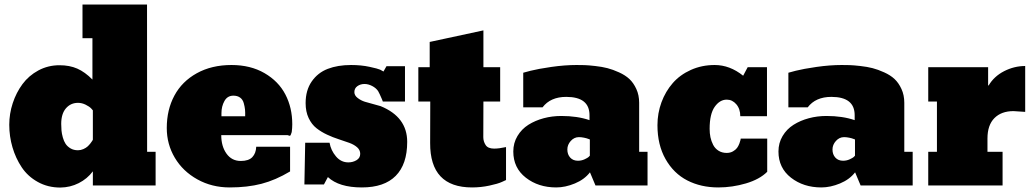

<svg xmlns="http://www.w3.org/2000/svg" viewBox="-20 -821 4572 850"><path d="M668.9 0H391.1V-62.5Q366.2 -29.3 328.6 -10.3Q291 8.8 247.1 9.3Q191.9 9.3 147.5 -15.4Q103 -40 76.2 -80.3Q49.3 -120.6 35.2 -168.9Q21 -217.3 21 -268.6Q21 -317.4 36.4 -364.3Q51.8 -411.1 79.6 -448.7Q107.4 -486.3 150.1 -509.3Q192.9 -532.2 243.2 -532.2Q288.1 -532.2 322 -517.3Q356 -502.4 389.2 -468.8V-651.9H345.2V-800.8H630.9L631.3 -148.9H668.9ZM391.1 -332.5 383.8 -340.8Q376 -349.1 359.4 -357.4Q342.8 -365.7 325.2 -365.7Q293 -365.7 272 -341.6Q251 -317.4 251 -272.5Q251 -257.3 252.2 -243.4Q253.4 -229.5 258.1 -212.6Q262.7 -195.8 270.5 -184.1Q278.3 -172.4 292.2 -164.1Q306.2 -155.8 325.2 -155.8Q337.4 -155.8 348.9 -160.9Q360.4 -166 367.2 -172.1Q374 -178.2 380.4 -186.3Q386.7 -194.3 388.4 -197.5Q390.1 -200.7 391.1 -202.6Z M997.1 8.8Q918 8.8 853.8 -26.9Q789.6 -62.5 753.9 -122.6Q718.3 -182.6 718.3 -254.4Q718.3 -335 752 -397.7Q785.6 -460.4 851.3 -496.8Q917 -533.2 1004.9 -533.2Q1088.9 -533.2 1150.9 -497.3Q1212.9 -461.4 1243.4 -402.8Q1273.9 -344.2 1273.9 -271Q1273.9 -254.4 1271.5 -236.3Q1267.1 -222.2 1264.9 -220.5Q1262.7 -218.8 1253.4 -222.7H959.5Q959.5 -173.3 982.7 -140.9Q1005.9 -108.4 1045.9 -108.4Q1081.1 -108.4 1097.2 -125.5Q1113.3 -142.6 1114.3 -171.4H1264.2V-62Q1199.7 -23.4 1137.5 -7.3Q1075.2 8.8 997.1 8.8ZM960.4 -306.2H1065.4Q1065.9 -323.2 1064.7 -335.9Q1063.5 -348.6 1059.1 -364.5Q1054.7 -380.4 1043 -388.9Q1031.2 -397.5 1013.2 -397.5Q986.8 -397.5 973.6 -373.8Q960.4 -350.1 960.4 -320.3Z M1674.8 -371.6 1670.9 -381.8Q1666.5 -392.1 1661.1 -403.8Q1655.8 -415.5 1653.8 -418Q1644.5 -431.6 1627.4 -440.4Q1610.4 -449.2 1593.8 -449.2Q1575.7 -449.2 1562.3 -439.7Q1548.8 -430.2 1548.8 -413.1Q1548.8 -398.4 1563.5 -387.2Q1578.1 -376 1595.2 -370.6Q1612.3 -365.2 1635.3 -359.4Q1658.2 -353.5 1665 -351.1Q1782.7 -303.2 1782.7 -192.9Q1782.7 -93.8 1731.9 -42.5Q1681.2 8.8 1582 8.8Q1480.5 8.8 1431.6 -37.1L1414.1 -4.4H1327.6L1331.1 -189H1439Q1444.8 -155.3 1467.3 -128.7Q1489.7 -102.1 1522 -102.1Q1542 -102.1 1558.3 -111.8Q1574.7 -121.6 1574.7 -140.1Q1574.7 -156.7 1561.3 -168.7Q1547.9 -180.7 1526.6 -188.5Q1505.4 -196.3 1479.5 -204.6Q1453.6 -212.9 1428 -224.9Q1402.3 -236.8 1381.1 -253.4Q1359.9 -270 1346.4 -298.3Q1333 -326.7 1333 -364.3Q1333 -421.4 1359.9 -460.2Q1386.7 -499 1430.9 -516.1Q1475.1 -533.2 1534.2 -533.2Q1579.1 -533.2 1616.2 -525.1Q1653.3 -517.1 1663.1 -512.5Q1672.9 -507.8 1677.7 -504.4L1690.9 -527.8H1772.9V-371.6Z M2220.2 -23.9 2202.1 -15.6Q2184.1 -7.3 2146.5 0.7Q2108.9 8.8 2069.8 8.8Q1883.3 8.8 1884.3 -188L1884.8 -371.6H1832V-523.4H1882.3V-635.3L2120.1 -686.5V-523.4H2194.3V-371.6H2120.1L2119.6 -213.9Q2119.6 -194.8 2129.9 -179Q2140.1 -163.1 2167.5 -163.1Q2189.5 -163.1 2220.2 -169.9Z M2252.4 -150.4Q2252.4 -188 2270.8 -218.8Q2289.1 -249.5 2319.3 -268.6Q2349.6 -287.6 2387 -297.6Q2424.3 -307.6 2464.8 -307.6Q2536.1 -307.6 2589.8 -289.1V-311Q2589.8 -392.1 2486.8 -392.1Q2417 -392.1 2381.8 -345.7H2296.4V-499L2329.1 -507.8Q2361.8 -516.1 2420.9 -524.7Q2480 -533.2 2532.2 -533.2Q2552.2 -533.2 2568.4 -532.7Q2584.5 -532.2 2615 -528.8Q2645.5 -525.4 2669.2 -519.3Q2692.9 -513.2 2720.5 -500.7Q2748 -488.3 2766.4 -471.2Q2784.7 -454.1 2797.1 -427Q2809.6 -399.9 2809.6 -366.2V-148.9H2846.7V0H2616.2L2591.8 -58.1Q2567.4 -26.4 2524.9 -8.8Q2482.4 8.8 2442.4 8.8Q2363.3 8.8 2307.9 -34.4Q2252.4 -77.6 2252.4 -150.4ZM2491.7 -159.2Q2491.7 -137.2 2504.4 -123.3Q2517.1 -109.4 2538.6 -109.4Q2554.2 -109.4 2567.9 -115.7Q2581.5 -122.1 2585.4 -125.7Q2589.4 -129.4 2591.3 -131.8V-203.6L2584.5 -206.1Q2577.6 -209 2565.7 -211.4Q2553.7 -213.9 2543 -213.9Q2522 -213.9 2506.8 -197Q2491.7 -180.2 2491.7 -159.2Z M2890.6 -266.6Q2890.6 -319.8 2908.4 -368.2Q2926.3 -416.5 2958.3 -453.1Q2990.2 -489.7 3038.6 -511.5Q3086.9 -533.2 3144 -533.2Q3210.9 -533.2 3270 -485.8L3290 -523.4H3375.5V-306.6H3257.3Q3257.3 -338.9 3239.7 -359.4Q3222.2 -379.9 3197.3 -379.9Q3166.5 -379.9 3144 -348.1Q3121.6 -316.4 3121.6 -250.5Q3121.6 -231 3125.2 -213.4Q3128.9 -195.8 3137.2 -179.7Q3145.5 -163.6 3160.9 -153.8Q3176.3 -144 3197.3 -144Q3212.9 -144 3224.9 -150.9Q3236.8 -157.7 3242.9 -166Q3249 -174.3 3253.2 -185.3Q3257.3 -196.3 3258.1 -200.7Q3258.8 -205.1 3259.3 -207.5H3376.5V-60.5Q3342.8 -26.9 3282.2 -9Q3221.7 8.8 3160.2 8.8Q3083 8.8 3022.7 -22.2Q2962.4 -53.2 2926.5 -116.5Q2890.6 -179.7 2890.6 -266.6Z M3426.3 -150.4Q3426.3 -188 3444.6 -218.8Q3462.9 -249.5 3493.2 -268.6Q3523.4 -287.6 3560.8 -297.6Q3598.1 -307.6 3638.7 -307.6Q3710 -307.6 3763.7 -289.1V-311Q3763.7 -392.1 3660.6 -392.1Q3590.8 -392.1 3555.7 -345.7H3470.2V-499L3502.9 -507.8Q3535.6 -516.1 3594.7 -524.7Q3653.8 -533.2 3706.1 -533.2Q3726.1 -533.2 3742.2 -532.7Q3758.3 -532.2 3788.8 -528.8Q3819.3 -525.4 3843 -519.3Q3866.7 -513.2 3894.3 -500.7Q3921.9 -488.3 3940.2 -471.2Q3958.5 -454.1 3970.9 -427Q3983.4 -399.9 3983.4 -366.2V-148.9H4020.5V0H3790L3765.6 -58.1Q3741.2 -26.4 3698.7 -8.8Q3656.2 8.8 3616.2 8.8Q3537.1 8.8 3481.7 -34.4Q3426.3 -77.6 3426.3 -150.4ZM3665.5 -159.2Q3665.5 -137.2 3678.2 -123.3Q3690.9 -109.4 3712.4 -109.4Q3728 -109.4 3741.7 -115.7Q3755.4 -122.1 3759.3 -125.7Q3763.2 -129.4 3765.1 -131.8V-203.6L3758.3 -206.1Q3751.5 -209 3739.5 -211.4Q3727.5 -213.9 3716.8 -213.9Q3695.8 -213.9 3680.7 -197Q3665.5 -180.2 3665.5 -159.2Z M4089.4 -523.4H4354.5V-443.8L4356.4 -441.9Q4380.4 -482.9 4425.3 -505.9Q4470.2 -528.8 4518.6 -528.8V-325.7L4466.8 -329.1Q4413.1 -329.1 4382.3 -298.1Q4351.6 -267.1 4351.6 -208V-148.9H4418.5V0H4089.4V-148.9H4127.9V-371.6H4089.4Z"/></svg>

Font: Bevan
Style: Regular
Weight: 400
Foundry: vernon adams
Version: Version 1.000